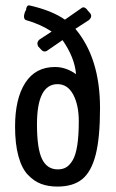

<svg xmlns="http://www.w3.org/2000/svg" viewBox="-20 -686 433 715"><path d="M193.8 8.8Q159.7 8.8 133.1 -1.2Q106.4 -11.2 83.7 -35.2Q61 -59.1 48.6 -104.5Q36.1 -149.9 36.1 -214.8Q36.1 -318.8 74.2 -377.7Q112.3 -436.5 184.6 -436.5Q226.1 -436.5 263.2 -409.7Q258.3 -471.2 212.9 -536.6L155.3 -497.1Q142.1 -488.8 129.9 -504.9L122.6 -512.7Q114.3 -527.8 127.4 -539.1L172.4 -568.4Q130.9 -595.7 78.1 -610.8Q69.3 -612.3 69.3 -626Q69.3 -628.9 71.8 -637.9Q74.2 -647 76.7 -647Q78.1 -666 87.9 -666H88.9Q173.3 -647 221.7 -612.8L281.2 -654.3Q285.6 -658.7 290.5 -658.7Q298.8 -658.7 306.6 -647L315.4 -637.2Q325.7 -624 310.5 -610.8L260.7 -578.6Q352.5 -469.7 352.5 -283.2Q352.5 -172.9 336.2 -109.4Q319.8 -45.9 285.9 -18.6Q252 8.8 193.8 8.8ZM195.3 -55.2Q213.4 -55.2 226.6 -63Q239.7 -70.8 251 -89.8Q262.2 -108.9 267.8 -145.3Q273.4 -181.6 273.4 -234.4Q273.4 -294.9 252.7 -333.7Q231.9 -372.6 194.3 -372.6Q117.7 -372.6 117.7 -222.7Q117.7 -132.8 136.5 -94Q155.3 -55.2 195.3 -55.2Z"/></svg>

Font: BenchNine
Style: Bold
Weight: 700
Version: Version 1 ; ttfautohint (v0.92.18-e454-dirty) -l 8 -r 50 -G 